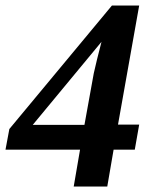

<svg xmlns="http://www.w3.org/2000/svg" viewBox="-36 -678 556 698"><path d="M377 -134 354 0H232L255 -134H-16L-2 -209L371 -658H470L393 -225H470L454 -134ZM333 -526 83 -224H271L305 -412Q315 -457 333 -526Z"/></svg>

Font: Libra Serif Modern
Style: Bold Italic
Weight: 700
Italic angle: -12°
Designer: Stefan Peev, Context Ltd
Foundry: Stefan Peev, Context Ltd
Version: Version 1.000